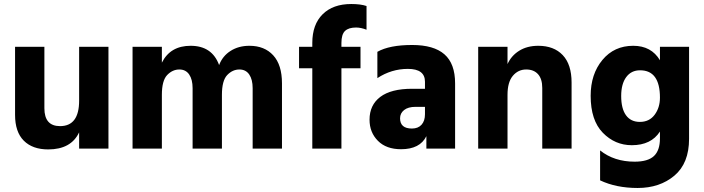

<svg xmlns="http://www.w3.org/2000/svg" viewBox="-20 -740 3506 956"><path d="M520 0H374V-81Q334 4 220 4Q142 4 98.5 -39.5Q55 -83 55 -168V-507H201V-201Q201 -112 279 -112Q374 -112 374 -239V-507H520Z M1384 0H1238V-301Q1238 -344 1221 -369Q1204 -394 1172 -394Q1138 -394 1111.5 -366.5Q1085 -339 1085 -268V0H939V-301Q939 -344 922 -369Q905 -394 873 -394Q839 -394 812.5 -366.5Q786 -339 786 -268V0H640V-507H786V-428Q828 -512 929 -512Q1036 -512 1071 -416Q1088 -461 1128 -486.5Q1168 -512 1222 -512Q1297 -512 1340.5 -464.5Q1384 -417 1384 -325Z M1775 -400H1680V0H1535V-400H1469V-507H1535V-526Q1535 -618 1586.5 -669Q1638 -720 1729 -720Q1776 -720 1805 -710V-592Q1777 -603 1753 -603Q1716 -603 1698 -586Q1680 -569 1680 -526V-507H1775Z M2031 -100Q2062 -100 2079 -119Q2096 -138 2096 -171V-208H2049Q2012 -208 1992 -192Q1972 -176 1972 -151Q1972 -100 2031 -100ZM2103 -62Q2071 3 1977 3Q1903 3 1861.5 -39Q1820 -81 1820 -144Q1820 -217 1873.5 -257.5Q1927 -298 2032 -298H2096V-333Q2096 -397 2011 -397Q1929 -397 1859 -351V-482Q1919 -516 2032 -516Q2140 -516 2193 -469.5Q2246 -423 2246 -325V0H2103Z M2826 0H2680V-302Q2680 -347 2659 -370.5Q2638 -394 2600 -394Q2560 -394 2533.5 -362.5Q2507 -331 2507 -268V0H2361V-507H2507V-421Q2526 -463 2565.5 -487.5Q2605 -512 2660 -512Q2738 -512 2782 -465.5Q2826 -419 2826 -329Z M3411 -49Q3411 73 3338 134.5Q3265 196 3155 196Q3048 196 2968 158V9Q3038 65 3140 65Q3206 65 3236 37Q3266 9 3266 -51V-85Q3222 -17 3126 -17Q3042 -17 2981.5 -79Q2921 -141 2921 -263Q2921 -371 2979.5 -441.5Q3038 -512 3133 -512Q3223 -512 3266 -440V-507H3411ZM3073 -262Q3073 -199 3097 -166Q3121 -133 3166 -133Q3213 -133 3239.5 -168.5Q3266 -204 3266 -254Q3266 -390 3167 -390Q3123 -390 3098 -356Q3073 -322 3073 -262Z"/></svg>

Font: Hind Guntur
Style: Bold
Weight: 700
Designer: Manushi Parikh, Hitesh Malaviya
Foundry: Indian Type Foundry
Version: Version 1.002;PS 1.0;hotconv 1.0.86;makeotf.lib2.5.63406; tt